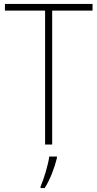

<svg xmlns="http://www.w3.org/2000/svg" viewBox="-20 -734 495 975"><path d="M245 0V-680H450V-714H5V-680H209V0ZM269 69V61H230C225 103 201 180 186 213V221H207C236 175 257 117 269 69Z"/></svg>

Font: Noto Sans Bengali SemiCondensed ExtraLight
Style: Regular
Weight: 200
Width: 4
Designer: Joana Ranito - Universal Thirst; Jelle Bosma - Monotype Design Team
Foundry: Universal Thirst ehf.
Version: Version 3.000